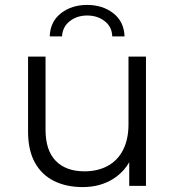

<svg xmlns="http://www.w3.org/2000/svg" viewBox="-20 -755 712 780"><path d="M316 5Q249 5 199 -20Q149 -45 121.5 -95Q94 -145 94 -220V-525H165V-228Q165 -144 206.5 -101.5Q248 -59 323 -59Q378 -59 418.5 -81.5Q459 -104 480.5 -147Q502 -190 502 -250V-525H573V0H505V-144L516 -118Q491 -60 438.5 -27.5Q386 5 316 5ZM182 -607Q184 -667 227.5 -701Q271 -735 334 -735Q397 -735 440.5 -701Q484 -667 486 -607H436Q435 -646 405.5 -669Q376 -692 334 -692Q293 -692 263.5 -669Q234 -646 232 -607Z"/></svg>

Font: MOST Montserrat
Style: Regular
Weight: 400
Designer: Julieta Ulanovsky
Foundry: Julieta Ulanovsky
Version: Version 8.000;March 11, 2024;FontCreator 15.0.0.2926 64-bit